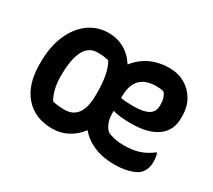

<svg xmlns="http://www.w3.org/2000/svg" viewBox="-110 -749 1070 963"><g transform="rotate(30 425.0 -268.0)"><path d="M279 -547Q327 -547 368 -524Q409 -501 437 -457Q508 -547 630 -547Q680 -547 719.5 -524Q759 -501 781.5 -461.5Q804 -422 804 -372V-357Q804 -286 751 -247.5Q698 -209 598 -209Q530 -209 493 -221V-206Q493 -149 526 -116Q546 -106 570 -101Q594 -96 624 -96Q672 -96 709.5 -108Q747 -120 782 -147H788Q790 -137 792 -125Q794 -113 794 -95Q794 -55 767 -26Q750 -10 712.5 0.5Q675 11 628 11Q562 11 511.5 -10.5Q461 -32 428 -71Q399 -32 358 -10.5Q317 11 270 11Q169 11 111.5 -54.5Q54 -120 54 -238V-250Q54 -339 82.5 -405.5Q111 -472 161.5 -509.5Q212 -547 279 -547ZM493 -304V-295Q523 -290 565 -290Q625 -290 653 -306.5Q681 -323 681 -359V-363Q681 -409 660 -430Q651 -433 640.5 -434Q630 -435 617 -435Q493 -435 493 -304ZM176 -235Q176 -197 184.5 -164Q193 -131 206 -110Q221 -106 237.5 -104Q254 -102 276 -102Q376 -102 376 -246V-252Q376 -311 368 -354Q360 -397 343 -426Q330 -430 314.5 -432Q299 -434 277 -434Q176 -434 176 -242Z"/></g></svg>

Font: Recursive Sn Csl St SmB
Style: Regular
Weight: 600
Version: Version 1.079;hotconv 1.0.112;makeotfexe 2.5.65598; ttfautoh